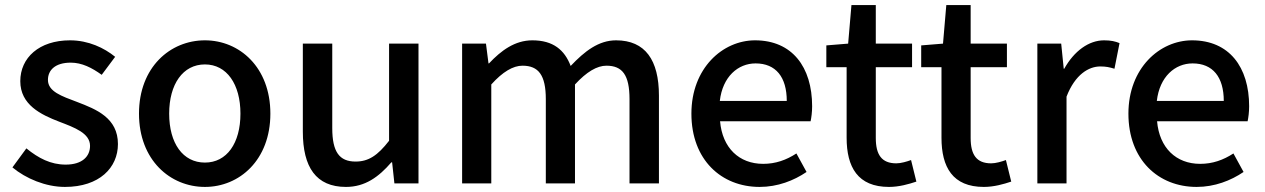

<svg xmlns="http://www.w3.org/2000/svg" viewBox="-20 -723 4987 757"><path d="M236 14C372 14 445 -62 445 -155C445 -258 360 -292 284 -321C223 -344 169 -362 169 -408C169 -446 197 -476 259 -476C303 -476 342 -456 381 -428L434 -499C391 -534 329 -564 256 -564C134 -564 60 -495 60 -403C60 -310 141 -271 214 -243C274 -220 335 -198 335 -148C335 -106 304 -74 239 -74C180 -74 132 -99 84 -138L29 -63C82 -19 160 14 236 14Z M788 14C924 14 1046 -92 1046 -275C1046 -458 924 -564 788 -564C651 -564 528 -458 528 -275C528 -92 651 14 788 14ZM788 -82C701 -82 647 -158 647 -275C647 -391 701 -469 788 -469C874 -469 928 -391 928 -275C928 -158 874 -82 788 -82Z M1344 14C1419 14 1473 -25 1523 -83H1526L1535 0H1630V-551H1514V-168C1469 -110 1433 -86 1382 -86C1318 -86 1290 -124 1290 -218V-551H1174V-204C1174 -64 1226 14 1344 14Z M1802 0H1917V-390C1962 -440 2003 -464 2040 -464C2103 -464 2132 -427 2132 -332V0H2247V-390C2293 -440 2334 -464 2371 -464C2434 -464 2462 -427 2462 -332V0H2578V-346C2578 -486 2524 -564 2409 -564C2340 -564 2285 -521 2230 -463C2206 -526 2161 -564 2079 -564C2010 -564 1956 -524 1908 -473H1906L1896 -551H1802Z M2975 14C3046 14 3110 -11 3160 -45L3120 -118C3080 -92 3038 -77 2989 -77C2894 -77 2828 -140 2819 -245H3176C3179 -259 3182 -281 3182 -304C3182 -459 3103 -564 2957 -564C2829 -564 2706 -454 2706 -275C2706 -93 2824 14 2975 14ZM2818 -325C2829 -421 2890 -473 2959 -473C3039 -473 3082 -419 3082 -325Z M3485 14C3525 14 3563 3 3593 -7L3572 -92C3556 -86 3532 -79 3514 -79C3456 -79 3433 -113 3433 -179V-458H3576V-551H3433V-703H3337L3324 -551L3238 -544V-458H3318V-180C3318 -64 3362 14 3485 14Z M3859 14C3899 14 3937 3 3967 -7L3946 -92C3930 -86 3906 -79 3888 -79C3830 -79 3807 -113 3807 -179V-458H3950V-551H3807V-703H3711L3698 -551L3612 -544V-458H3692V-180C3692 -64 3736 14 3859 14Z M4070 0H4185V-342C4219 -430 4273 -461 4318 -461C4341 -461 4354 -458 4374 -452L4394 -553C4377 -560 4360 -564 4333 -564C4273 -564 4215 -522 4176 -452H4174L4164 -551H4070Z M4698 14C4769 14 4833 -11 4883 -45L4843 -118C4803 -92 4761 -77 4712 -77C4617 -77 4551 -140 4542 -245H4899C4902 -259 4905 -281 4905 -304C4905 -459 4826 -564 4680 -564C4552 -564 4429 -454 4429 -275C4429 -93 4547 14 4698 14ZM4541 -325C4552 -421 4613 -473 4682 -473C4762 -473 4805 -419 4805 -325Z"/></svg>

Font: Noto Sans CJK TC Medium
Style: Regular
Weight: 500
Designer: Ryoko NISHIZUKA 西塚涼子 (kana, bopomofo & ideographs); Paul D. Hunt (Latin, Greek & Cyrillic); Sandoll Communications 산돌커뮤니
Foundry: Adobe
Version: Version 2.004;hotconv 1.0.118;makeotfexe 2.5.65603